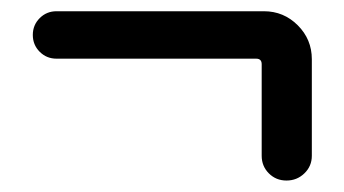

<svg xmlns="http://www.w3.org/2000/svg" viewBox="-20 -433 609 340"><path d="M443.4 -157.2V-319.3Q443.4 -329.1 433.6 -329.1H80.1Q62.5 -329.1 50.3 -341.3Q38.1 -353.5 38.1 -371.1Q38.1 -388.7 50.3 -400.9Q62.5 -413.1 80.1 -413.1H447.3Q482.4 -413.1 507.3 -388.2Q532.2 -363.3 532.2 -328.1V-157.2Q532.2 -138.7 519 -126Q505.9 -113.3 487.3 -113.3Q468.8 -113.3 456.1 -126Q443.4 -138.7 443.4 -157.2Z"/></svg>

Font: Gen Jyuu GothicX Medium
Style: Regular
Weight: 500
Designer: Ryoko NISHIZUKA (kana &amp; ideographs); Paul D. Hunt (Latin, Greek &amp; Cyrillic); Wenlong ZHANG (bopomofo); Sandoll C
Version: Version 1.058.20140828